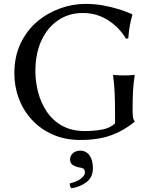

<svg xmlns="http://www.w3.org/2000/svg" viewBox="-20 -718 800 999"><path d="M578.6 -124Q578.6 -183.1 576.7 -231.4Q574.7 -279.8 568.4 -325.7L570.3 -328.6Q570.3 -328.6 584 -327.1Q597.7 -325.7 624 -325.7Q652.3 -325.7 666 -327.1Q679.7 -328.6 679.7 -328.6L680.7 -325.7Q674.3 -283.2 672.1 -243.9Q669.9 -204.6 669.9 -145.5V-138.7Q669.9 -130.4 671.4 -113.3Q672.9 -96.2 680.7 -87.9V-85Q627.4 -39.6 559.6 -14.6Q491.7 10.3 398.4 10.3Q318.8 10.3 255.4 -17.6Q191.9 -45.4 147 -93.5Q102.1 -141.6 78.4 -204.3Q54.7 -267.1 54.7 -335.9Q54.7 -423.8 86.7 -491.2Q118.7 -558.6 171.6 -604Q224.6 -649.4 290.8 -673.6Q356.9 -697.8 424.8 -697.8Q473.6 -697.8 517.1 -689.7Q560.5 -681.6 594.5 -671.1Q628.4 -660.6 647.5 -652.6Q666.5 -644.5 666.5 -644.5L668.9 -641.1Q660.6 -611.8 655.5 -585.2Q650.4 -558.6 647.5 -518.1L635.3 -517.1Q598.6 -577.6 540.5 -614Q482.4 -650.4 410.6 -650.4Q338.9 -650.4 283.2 -613Q227.5 -575.7 195.8 -507.8Q164.1 -439.9 164.1 -346.7Q164.1 -294.4 178 -239.7Q191.9 -185.1 222.4 -138.7Q252.9 -92.3 302.5 -64.2Q352.1 -36.1 422.9 -36.1Q466.3 -36.1 509.3 -43.5Q552.2 -50.8 578.6 -76.2ZM397.5 65.9Q428.2 65.9 445.8 90.6Q463.4 115.2 463.4 156.7Q463.4 204.6 429.9 229.7Q396.5 254.9 351.1 261.7Q342.8 252.9 342.8 236.3Q381.3 227.5 401.6 210.9Q421.9 194.3 421.9 180.2Q421.9 164.1 412.8 158.9Q403.8 153.8 389.2 152.8Q375.5 150.4 360.1 141.4Q344.7 132.3 344.7 111.3Q344.7 92.3 359.4 79.1Q374 65.9 397.5 65.9Z"/></svg>

Font: Kurinto Seri
Style: Regular
Weight: 400
Designer: Kurinto was developed by Clint Goss from a range of fonts that are compatible with the SIL Open Font License Version 1.1
Foundry: Clinton F. Goss
Version: Version 2.196; July 25, 2020